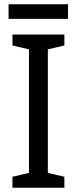

<svg xmlns="http://www.w3.org/2000/svg" viewBox="-20 -926 358 895"><path d="M280 -51H38V-102L115 -120V-696L38 -714V-765H280V-714L203 -696V-120L280 -102ZM297 -906V-838H20V-906Z"/></svg>

Font: Noto Sans Tamil UI SemiCondensed
Style: Regular
Weight: 400
Width: 4
Designer: Jelle Bosma - Monotype Design Team
Foundry: Monotype Imaging Inc.
Version: Version 2.004; ttfautohint (v1.8.4.7-5d5b)